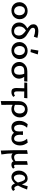

<svg xmlns="http://www.w3.org/2000/svg" viewBox="2012 -2764 1040 5105"><g transform="rotate(90 2532.5 -211.0)"><path d="M38 -203Q38 -267 68.5 -317.5Q99 -368 152.5 -396.5Q206 -425 273 -425Q335 -425 384.5 -398Q434 -371 462 -323.5Q490 -276 490 -217Q490 -153 460 -102Q430 -51 376.5 -22.5Q323 6 256 6Q194 6 144 -21Q94 -48 66 -95.5Q38 -143 38 -203ZM385 -206Q385 -273 349.5 -313Q314 -353 259 -353Q204 -353 173.5 -313Q143 -273 143 -214Q143 -147 179.5 -106.5Q216 -66 270 -66Q325 -66 355 -106.5Q385 -147 385 -206Z M836 -448Q894 -415 931.5 -387Q969 -359 995.5 -315.5Q1022 -272 1022 -213Q1022 -154 994 -104Q966 -54 914.5 -24Q863 6 795 6Q733 6 683 -19.5Q633 -45 605 -91Q577 -137 577 -197Q577 -337 735 -418Q682 -456 653.5 -492.5Q625 -529 625 -580Q625 -643 673.5 -676.5Q722 -710 814 -710Q892 -710 987 -685L955 -590Q913 -606 871 -615Q829 -624 796 -624Q718 -624 718 -567Q718 -532 746.5 -507.5Q775 -483 836 -448ZM925 -188Q925 -250 890.5 -292.5Q856 -335 792 -380Q682 -320 682 -207Q682 -140 718.5 -102.5Q755 -65 812 -65Q868 -65 896.5 -100Q925 -135 925 -188Z M1290 -511 1323 -711 1427 -695 1364 -502ZM1098 -203Q1098 -267 1128.5 -317.5Q1159 -368 1212.5 -396.5Q1266 -425 1333 -425Q1395 -425 1444.5 -398Q1494 -371 1522 -323.5Q1550 -276 1550 -217Q1550 -153 1520 -102Q1490 -51 1436.5 -22.5Q1383 6 1316 6Q1254 6 1204 -21Q1154 -48 1126 -95.5Q1098 -143 1098 -203ZM1445 -206Q1445 -273 1409.5 -313Q1374 -353 1319 -353Q1264 -353 1233.5 -313Q1203 -273 1203 -214Q1203 -147 1239.5 -106.5Q1276 -66 1330 -66Q1385 -66 1415 -106.5Q1445 -147 1445 -206Z M2141 -333 2021 -334Q2071 -268 2071 -195Q2071 -139 2041.5 -93Q2012 -47 1961 -20.5Q1910 6 1847 6Q1784 6 1734 -21Q1684 -48 1655.5 -94.5Q1627 -141 1627 -198Q1627 -259 1659 -309Q1691 -359 1747 -388Q1803 -417 1874 -417L2149 -418ZM1940 -335H1867Q1798 -335 1765 -305.5Q1732 -276 1732 -216Q1732 -147 1768.5 -106Q1805 -65 1862 -65Q1966 -65 1966 -206Q1966 -244 1959 -277.5Q1952 -311 1940 -335Z M2411 -335 2410 -137Q2410 -64 2462 -64Q2478 -64 2493.5 -70.5Q2509 -77 2520 -89L2557 -48Q2537 -24 2504 -9Q2471 6 2430 6Q2360 6 2339 -33.5Q2318 -73 2319 -121L2326 -336L2173 -337L2181 -414L2592 -418L2584 -333Z M3102 -220Q3102 -157 3073.5 -105Q3045 -53 2995 -23.5Q2945 6 2883 6Q2813 6 2767 -29Q2766 21 2766 103Q2766 182 2769 272L2666 289Q2668 124 2668 -189Q2668 -260 2697 -313.5Q2726 -367 2777.5 -396Q2829 -425 2894 -425Q2956 -425 3003 -399Q3050 -373 3076 -326.5Q3102 -280 3102 -220ZM2997 -212Q2997 -278 2965 -315.5Q2933 -353 2882 -353Q2830 -353 2799.5 -314.5Q2769 -276 2769 -208L2767 -91Q2785 -79 2812.5 -71.5Q2840 -64 2866 -64Q2928 -64 2962.5 -104Q2997 -144 2997 -212Z M3847 -223Q3847 -161 3825 -109Q3803 -57 3759.5 -25.5Q3716 6 3654 6Q3607 6 3570 -12Q3533 -30 3510 -63Q3486 -29 3448.5 -11.5Q3411 6 3367 6Q3285 6 3238.5 -49.5Q3192 -105 3192 -203Q3192 -269 3214 -321.5Q3236 -374 3281 -427L3375 -410Q3335 -366 3315.5 -319.5Q3296 -273 3296 -215Q3296 -149 3320 -107.5Q3344 -66 3390 -66Q3430 -66 3452.5 -99Q3475 -132 3475 -202Q3475 -221 3474 -231L3470 -301H3567L3564 -236Q3561 -146 3591 -106Q3621 -66 3665 -66Q3708 -66 3728 -101Q3748 -136 3748 -198Q3748 -321 3669 -410L3772 -427Q3807 -381 3827 -332Q3847 -283 3847 -223Z M4464 -42Q4450 -20 4421.5 -7Q4393 6 4358 6Q4285 6 4268 -50Q4214 6 4145 6Q4092 6 4058 -25Q4059 95 4086 272L3983 289Q3976 134 3974 -21.5Q3972 -177 3972 -410L4070 -428V-183Q4070 -128 4094 -97Q4118 -66 4162 -66Q4187 -66 4214.5 -75.5Q4242 -85 4264 -103V-410L4362 -428V-100Q4362 -64 4392 -64Q4402 -64 4412.5 -69Q4423 -74 4431 -82Z M5056 -42Q5043 -23 5017 -8.5Q4991 6 4962 6Q4924 6 4899.5 -19Q4875 -44 4857 -88Q4778 6 4684 6Q4634 6 4595.5 -20Q4557 -46 4536 -91Q4515 -136 4515 -193Q4515 -259 4543.5 -312Q4572 -365 4619.5 -395Q4667 -425 4723 -425Q4788 -425 4823 -385.5Q4858 -346 4882 -272Q4909 -341 4931 -427L5019 -410Q4967 -262 4913 -169Q4928 -119 4943 -95Q4958 -71 4981 -71Q5002 -71 5021 -88ZM4832 -165 4821 -206Q4801 -281 4778 -319.5Q4755 -358 4716 -358Q4675 -358 4647.5 -315.5Q4620 -273 4620 -205Q4620 -143 4643.5 -101.5Q4667 -60 4708 -60Q4771 -60 4832 -165Z"/></g></svg>

Font: Ysabeau Infant Semibold
Style: Regular
Weight: 600
Designer: Christian Thalmann (Catharsis Fonts)
Version: Version 0.003